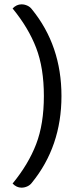

<svg xmlns="http://www.w3.org/2000/svg" viewBox="-20 -743 351 884"><path d="M127 98Q119 109 106 115Q93 121 79 121Q56 121 38 102Q111 13 146.5 -79.5Q182 -172 182 -301Q182 -430 146.5 -522.5Q111 -615 38 -704Q56 -723 79 -723Q93 -723 106 -717Q119 -711 127 -700Q263 -533 263 -301Q263 -69 127 98Z"/></svg>

Font: K2D Light
Style: Regular
Weight: 300
Designer: Katatrad Aksorn Co.,Ltd.
Foundry: Cadson Demak Co.,Ltd.
Version: Version 1.000; ttfautohint (v1.6)